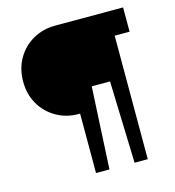

<svg xmlns="http://www.w3.org/2000/svg" viewBox="-104 -783 796 871"><g transform="rotate(-15 293.5 -347.0)"><path d="M240 0V-279H233Q175 -279 128 -306.5Q81 -334 54.5 -380.5Q28 -427 28 -486Q28 -546 55 -593Q82 -640 129 -667Q176 -694 234 -694H553V-580H483V0H421L409 -385H323L303 0Z"/></g></svg>

Font: Cairo Play
Style: Bold
Weight: 700
Version: Version 3.119